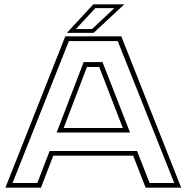

<svg xmlns="http://www.w3.org/2000/svg" viewBox="-20 -868 863 888"><path d="M5 0 282 -700H541L818 0H653.5L596 -148H226.5L169.5 0ZM38 -21.5H152.5L209.5 -169.5H614L672 -21.5H786L524.5 -678H298.5ZM242 -255 367 -581H454L581.5 -255ZM274.5 -276H548L439 -558H382ZM289.5 -716 411.5 -848H555L413 -716ZM331 -733.5H405.5L509 -830.5H421Z"/></svg>

Font: Tourney Expanded ExtraLight
Style: Regular
Weight: 200
Width: 7
Designer: Tyler Finck
Foundry: Etcetera Type Co
Version: Version 1.010; ttfautohint (v1.8.3)